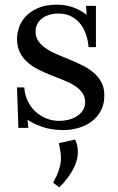

<svg xmlns="http://www.w3.org/2000/svg" viewBox="-20 -536 503 815"><path d="M231.9 -22.9Q251 -22.9 270.3 -27.6Q289.6 -32.2 305.4 -42Q321.3 -51.8 331.3 -66.7Q341.3 -81.5 341.3 -102.1Q341.3 -126 328.9 -142.8Q316.4 -159.7 296.1 -172.6Q275.9 -185.5 249.8 -195.8Q223.6 -206.1 196.5 -216.8Q169.4 -227.5 143.6 -240.5Q117.7 -253.4 97.4 -271Q77.1 -288.6 64.7 -313Q52.2 -337.4 52.2 -371.1Q52.2 -392.1 60.1 -417.2Q67.9 -442.4 87.4 -464.4Q106.9 -486.3 139.9 -501.2Q172.9 -516.1 223.1 -516.1Q236.8 -516.1 252.2 -514.2Q267.6 -512.2 283.7 -507.1Q299.8 -502 315.9 -493.7Q332 -485.4 347.7 -473.1L345.2 -511.2H387.2V-335.9H356Q354 -361.8 345.9 -387.2Q337.9 -412.6 322.5 -432.9Q307.1 -453.1 283.7 -465.8Q260.3 -478.5 228 -478.5Q204.6 -478.5 186.5 -472.4Q168.5 -466.3 156 -455.8Q143.6 -445.3 137.2 -431.6Q130.9 -418 130.9 -402.8Q130.9 -378.4 143.3 -360.8Q155.8 -343.3 176.3 -329.6Q196.8 -315.9 223.1 -304.9Q249.5 -293.9 276.9 -282.5Q304.2 -271 330.6 -258.1Q356.9 -245.1 377.4 -227.5Q397.9 -210 410.4 -186.5Q422.9 -163.1 422.9 -130.9Q422.9 -93.3 407.7 -65.4Q392.6 -37.6 367.9 -19.5Q343.3 -1.5 312.3 7.3Q281.2 16.1 249.5 16.1Q198.7 16.1 160.2 2.7Q121.6 -10.7 96.7 -27.8L100.1 6.8H58.1L52.2 -165H83Q85 -133.8 97.4 -107.7Q109.9 -81.5 130.1 -62.7Q150.4 -43.9 176.5 -33.4Q202.6 -22.9 231.9 -22.9ZM298.8 56.2Q310.5 81.1 310.5 107.9Q310.5 146 289.1 184.8Q267.6 223.6 231.9 259.3L205.6 239.7Q221.7 210 229.2 187.7Q236.8 165.5 238.3 147Q239.7 128.4 237.1 110.6Q234.4 92.8 230 71.8Z"/></svg>

Font: Lora
Style: Regular
Weight: 400
Designer: Olga Karpushina, Alexei Vanyashin
Foundry: Cyreal (www.cyreal.org, a@cyreal.org)
Version: Version 1.014